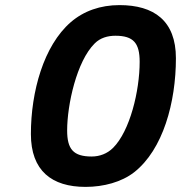

<svg xmlns="http://www.w3.org/2000/svg" viewBox="-20 -723 709 752"><path d="M315 9C386 9 456 -10 505 -48C619 -137 669 -323 669 -495C669 -642 583 -703 448 -703C373 -703 308 -680 257 -636C151 -544 101 -364 101 -198C101 -54 183 9 315 9ZM339 -110C267 -110 243 -139 243 -212C243 -312 280 -483 351 -553C373 -575 402 -583 432 -583C503 -583 527 -554 527 -481C527 -367 489 -210 423 -144C400 -121 370 -110 339 -110Z"/></svg>

Font: RazerF5
Style: Bold Italic
Weight: 700
Foundry: Razer Inc.
Version: Version 2